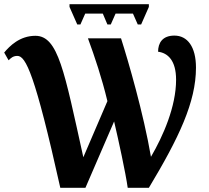

<svg xmlns="http://www.w3.org/2000/svg" viewBox="-20 -897 998 917"><path d="M349 -780H364L387 -832H471L493 -780H509L532 -832H615L638 -780H654L691 -864V-877H312V-864ZM268 0H388L525 -317C546 -228 580 -71 590 0H691C834 -238 916 -409 916 -574C916 -674 875 -727 813 -727C755 -727 735 -691 735 -650C781 -644 821 -609 821 -516C821 -388 759 -247 701 -148C665 -357 593 -604 558 -714H400C433 -624 466 -526 493 -414L378 -146C287 -557 258 -726 149 -726C74 -726 26 -677 0 -646L21 -609C31 -619 42 -630 63 -630C103 -630 147 -544 268 0Z"/></svg>

Font: Noto Serif SemiCondensed
Style: Bold
Weight: 700
Width: 4
Designer: Monotype Design Team
Foundry: Monotype Imaging Inc.
Version: Version 2.015